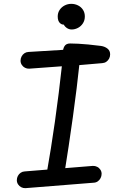

<svg xmlns="http://www.w3.org/2000/svg" viewBox="-20 -966 660 998"><path d="M222.7 -64.8Q245 -190.3 265.5 -333.9Q286 -477.5 304.2 -644.7L319.7 -622.8L131.7 -609Q120 -608.5 109.8 -613.8Q99.5 -619 93.2 -628.9Q86.8 -638.8 86.8 -650.5Q86.8 -662.2 92.2 -672.5Q97.5 -682.8 107 -689.2Q116.5 -695.5 128 -696L354.7 -709.8L306.3 -688Q306.3 -711.3 315 -725.7Q323.7 -740 344.2 -740Q382.5 -740 438.7 -734.8Q477.5 -730.7 504.8 -727.3Q525.3 -724.2 538.9 -713.2Q552.5 -702.3 552.5 -683.5Q552.5 -671.5 547.2 -661.4Q541.8 -651.3 532.6 -644.9Q523.3 -638.5 511.3 -637.8L377.5 -626.3L394.8 -650.8Q380.2 -510.8 358.8 -357.6Q337.5 -204.3 314.2 -60.5Q309.5 -37 297.7 -24.5Q285.8 -12 266.8 -12Q253.2 -12 241.8 -18.9Q230.5 -25.8 225.1 -38Q219.7 -50.2 222.7 -64.8ZM67.5 -29.5Q67.5 -41.2 72.8 -51.5Q78.2 -61.8 87.7 -68.2Q97.2 -74.5 108.7 -75L462.7 -103.7Q474.3 -104.2 484.9 -98.9Q495.5 -93.7 501.8 -83.9Q508.2 -74.2 508.2 -62.5Q508.2 -50.5 502.8 -40.2Q497.5 -29.8 488.2 -23.3Q478.8 -16.8 467 -16.3L112.3 12Q100.7 12.5 90.4 7.2Q80.2 2 73.8 -7.9Q67.5 -17.8 67.5 -29.5ZM305.7 -882.5 325.5 -839.5Q305.3 -834 292.7 -845Q280 -856 280 -880.2Q280 -899.3 289.8 -914.2Q299.7 -929.2 315.9 -937.6Q332.2 -946 350.5 -946Q369.3 -946 385.6 -937.9Q401.8 -929.8 411.4 -914.9Q421 -900 421 -880.5Q421 -860.2 411 -844.8Q401 -829.3 385.2 -821Q369.3 -812.7 352.3 -812.7Q338 -812.7 325.6 -821.8Q313.2 -830.8 307.6 -846.9Q302 -863 305.7 -882.5Z"/></svg>

Font: Monaspace Radon Var
Style: Regular
Weight: 400
Designer: Riley Cran and the Lettermatic Team
Version: Version 1.000 (Monaspace Radon Var)